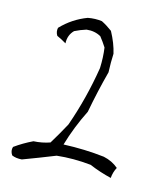

<svg xmlns="http://www.w3.org/2000/svg" viewBox="-100 -765 699 802"><g transform="rotate(15 250.0 -364.0)"><path d="M181.6 -683.6Q212.9 -689.5 242.2 -685.5Q265.6 -673.8 289.1 -656.2Q314.5 -609.4 324.2 -566.4Q322.3 -529.3 324.2 -486.3Q300.8 -398.4 283.2 -304.7Q244.1 -226.6 220.7 -146.5Q312.5 -150.4 396.5 -140.6Q433.6 -132.8 460.9 -109.4Q449.2 -87.9 447.3 -62.5Q398.4 -74.2 351.6 -93.8Q275.4 -101.6 205.1 -93.8Q136.7 -66.4 68.4 -41Q43 -39.1 25.4 -46.9Q13.7 -64.5 19.5 -82Q54.7 -107.4 95.7 -127Q132.8 -128.9 166 -140.6Q193.4 -185.5 218.8 -232.4Q263.7 -359.4 285.2 -494.1Q287.1 -541 281.2 -582Q267.6 -603.5 252 -623Q224.6 -638.7 189.5 -634.8Q164.1 -627 140.6 -615.2Q117.2 -591.8 119.1 -556.6Q99.6 -568.4 78.1 -578.1Q68.4 -593.8 72.3 -611.3Q119.1 -660.2 181.6 -683.6Z"/></g></svg>

Font: BoLeHuaiShuti
Style: Regular
Weight: 400
Designer: Aston.linsen@gmail.com
Foundry: BoLe
Version: Version 1.00 June 15, 2016, initial release